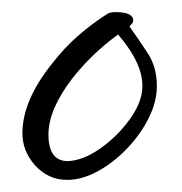

<svg xmlns="http://www.w3.org/2000/svg" viewBox="-20 -282 300 317"><path d="M91 15Q59 15 37 -10Q17 -33 17 -62Q17 -116 66 -177Q86 -203 109 -223Q132 -243 157 -259Q162 -262 171 -262Q200 -262 200 -248Q200 -244 194 -239V-238Q209 -217 224 -194Q239 -171 239 -140Q239 -114 225.5 -87Q212 -60 189.5 -36.5Q167 -13 141 1Q115 15 91 15ZM92 -16Q117 -17 145 -36.5Q173 -56 193.5 -84Q214 -112 215 -137Q217 -176 175 -225Q132 -194 99 -152Q60 -101 60 -60Q60 -16 92 -16Z"/></svg>

Font: Square Peg
Style: Regular
Weight: 400
Designer: Robert E. Leuschke
Foundry: Robert E. Leuschke
Version: Version 1.010; ttfautohint (v1.8.4.7-5d5b)